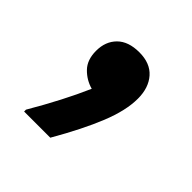

<svg xmlns="http://www.w3.org/2000/svg" viewBox="-81 -173 363 363"><g transform="rotate(45 100.0 8.5)"><path d="M25 125V120Q61.7 57.5 85 4.2Q66.7 -0.8 53.3 -14.6Q40 -28.3 40 -52.5Q40 -77.5 55.4 -92.9Q70.8 -108.3 100 -108.3Q129.2 -108.3 144.6 -90.8Q160 -73.3 160 -44.2Q160 -12.5 143.3 28.8Q126.7 70 95 125Z"/></g></svg>

Font: Familjen Grotesk GF
Style: Regular
Weight: 400
Designer: Anders Wikstroem, Jonas Baeckman, Matilda Gysing, Kristian Moeller
Foundry: Familjen STHLM AB
Version: Version 2.000; Beta; Release 4; Build 6